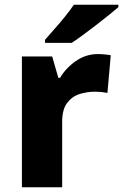

<svg xmlns="http://www.w3.org/2000/svg" viewBox="-20 -786 517 806"><path d="M391 -559Q404 -559 420 -557.5Q436 -556 445 -554L431 -396Q422 -398 408 -399.5Q394 -401 377 -401Q345 -401 313.5 -391Q282 -381 261.5 -353.5Q241 -326 241 -275V0H72V-549H199L225 -459H232Q256 -500 298 -529.5Q340 -559 391 -559ZM477 -756Q461 -742 436 -722Q411 -702 382.5 -680Q354 -658 327.5 -638.5Q301 -619 281 -606H169V-619Q185 -638 208 -663.5Q231 -689 253 -716.5Q275 -744 290 -766H477Z"/></svg>

Font: Noto Sans ExtraBold
Style: Regular
Weight: 800
Designer: Monotype Design Team
Foundry: Monotype Imaging Inc.
Version: Version 2.007